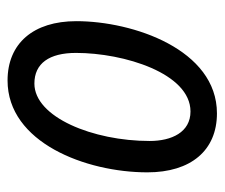

<svg xmlns="http://www.w3.org/2000/svg" viewBox="-63 -522 594 508"><g transform="rotate(90 234.0 -268.0)"><path d="M193 9C357 9 436 -198 436 -361C436 -476 378 -545 280 -545C111 -545 36 -323 36 -173C36 -59 95 9 193 9ZM201 -62C148 -62 120 -101 120 -172C120 -299 174 -475 275 -475C330 -475 353 -425 353 -367C353 -217 290 -62 201 -62Z"/></g></svg>

Font: Noto Sans Display SemiCondensed
Style: Italic
Weight: 400
Width: 4
Italic angle: -12°
Designer: Monotype Design Team
Foundry: Monotype Imaging Inc.
Version: Version 1.900